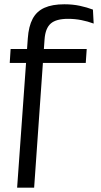

<svg xmlns="http://www.w3.org/2000/svg" viewBox="-20 -696 467 888"><path d="M25 -404.8 29.1 -469.4H381.1L376.6 -404.8ZM413.2 -587Q386.4 -597 356.4 -603Q326.4 -608.9 294.6 -608.9Q239.6 -608.9 214.7 -587.1Q189.8 -565.2 186.1 -514.3L137.9 172H59.2L108.6 -518.6Q112.5 -574.3 131 -609.1Q149.5 -643.9 185.6 -660Q221.6 -676.2 277.6 -676.2Q316.5 -676.2 349.5 -669.1Q382.5 -662 409.8 -651.6Z"/></svg>

Font: Anek Latin Medium
Style: Regular
Weight: 500
Designer: Yesha Goshar
Foundry: Ek Type
Version: Version 1.003